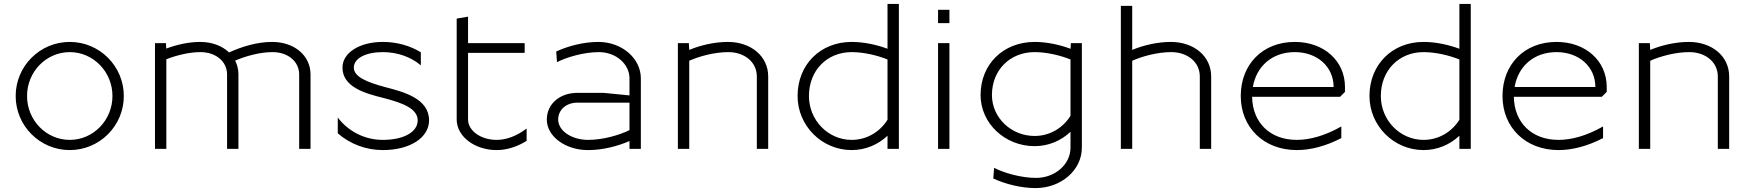

<svg xmlns="http://www.w3.org/2000/svg" viewBox="-20 -760 8936 980"><path d="M118 -270C118 -393.6 215.7 -494 336 -494C456.3 -494 554 -393.6 554 -270C554 -146.4 456.3 -46 336 -46C215.7 -46 118 -146.4 118 -270ZM60 -270C60 -117.6 183.6 6 336 6C488.4 6 612 -117.6 612 -270C612 -422.4 488.4 -546 336 -546C183.6 -546 60 -422.4 60 -270Z M771 0H829V-457.6C879.1 -477.1 944.4 -494 1003 -494C1081.9 -494 1139 -446.1 1139 -380V0H1197V-380C1197 -405.7 1191.1 -429.6 1180.3 -450.7C1231.9 -473 1305.7 -494 1371 -494C1449.9 -494 1507 -446.1 1507 -380V0H1565V-380C1565 -476.3 1482.7 -546 1369 -546C1290.9 -546 1212.4 -521.3 1149.2 -492.3C1114.1 -525.9 1062.1 -546 1001 -546C942.9 -546 881.5 -531.7 828.6 -512.1L827 -540H771Z M1704 -79.6C1765.1 -26.4 1845.7 6 1934 6C2073.6 6 2170 -57.8 2170 -146C2170 -256.8 2040.1 -291.1 1948.3 -314.8C1849.1 -341.1 1786 -369.1 1786 -415C1786 -463.1 1848 -494 1934 -494C2010.5 -494 2079.5 -468 2128 -426.4V-493C2073.9 -526.3 2006.7 -546 1934 -546C1815.5 -546 1728 -491 1728 -415C1728 -315.1 1845.9 -282.9 1932.8 -261.1C2035.9 -234.9 2111 -206 2112 -146C2112 -85.7 2040 -46 1934 -46C1839.9 -46 1756.4 -90.9 1704 -160.2Z M2311 -150C2311 -63.9 2402.4 6 2515 6C2563.9 6 2616.5 -9 2668 -41V-104.1C2614.5 -63.1 2560.8 -46 2515 -46C2434.4 -46 2369 -92.6 2369 -150V-490H2658V-540H2369V-675L2311 -665Z M3251 0V-360C3251 -462.7 3153.8 -546 3034 -546C2959 -546 2879.6 -525.3 2819 -497L2823 -442.8C2873.6 -468.6 2961 -494 3037 -494C3123.1 -494 3193 -434 3193 -360V-273L3061.2 -286H2927C2836.5 -286 2771 -228.8 2771 -149.9C2771 -63.8 2865.5 6.1 2982 6.1C3054.6 6.1 3132.8 -13.6 3193 -40.2V0ZM3193 -95.9C3141.8 -70.3 3057 -46 2982 -46C2897.5 -46 2829 -92.5 2829 -149.9C2829 -199.8 2870.2 -236 2927 -236H3193Z M3440 0H3498V-449.9C3549.7 -473.1 3628.1 -494 3697 -494C3781.7 -494 3843 -441.9 3843 -370V0H3901V-370C3901 -472.1 3814.5 -546 3695 -546C3627.6 -546 3555.8 -529.3 3498 -505.3L3496 -540H3440Z M4510 -148.7C4471.2 -86.8 4404.3 -46 4327 -46C4207 -46 4109 -146 4109 -270C4109 -399.9 4200.6 -494 4327 -494C4389.6 -494 4459 -477 4510 -456.5ZM4568 0V-740H4510V-511.1C4454.6 -531.8 4388.8 -546 4327 -546C4166.9 -546 4051 -430.1 4051 -270C4051 -118 4175 6 4327 6C4397.7 6 4461.8 -21.7 4510 -67.2V0Z M4768 -642H4826V-710H4768ZM4768 0H4826V-540H4768Z M5043 -275C5043 -402 5134.6 -494 5261 -494C5323.6 -494 5393 -477 5444 -456.5V-168.7C5405.2 -106.8 5338.3 -66 5261 -66C5140.7 -66 5043 -159.6 5043 -275ZM4985 -275C4985 -130.9 5108.6 -14 5261 -14C5331.7 -14 5395.8 -41.7 5444 -87.2V-6C5444 79 5365.2 148 5268 148C5192 148 5104.6 122.6 5054 96.8L5050 151C5110.6 179.3 5191 200 5266 200C5396.3 200 5502 108 5502 -6V-540H5446L5444.3 -511C5388.9 -531.7 5322.9 -546 5261 -546C5100.9 -546 4985 -432.2 4985 -275Z M5701 0H5759V-449.9C5810.7 -473.1 5889.1 -494 5958 -494C6042.7 -494 6104 -441.9 6104 -370V0H6162V-370C6162 -472.1 6075.5 -546 5956 -546C5888.6 -546 5816.8 -529.3 5759 -505.3V-730H5701Z M6374.8 -316C6392.7 -421.5 6472.9 -494 6589 -494C6703.8 -494 6787 -419.2 6787 -316ZM6313 -270C6313 -109.9 6430.1 6 6599 6C6668.8 6 6745.7 -13.5 6826.3 -55.1V-114.5C6742.7 -67 6665.3 -46 6599 -46C6461.6 -46 6372.8 -135 6371 -266H6820L6845 -291V-316C6845 -449.4 6737.5 -546 6589 -546C6423.1 -546 6313 -430.1 6313 -270Z M7429 -148.7C7390.2 -86.8 7323.3 -46 7246 -46C7126 -46 7028 -146 7028 -270C7028 -399.9 7119.6 -494 7246 -494C7308.6 -494 7378 -477 7429 -456.5ZM7487 0V-740H7429V-511.1C7373.6 -531.8 7307.8 -546 7246 -546C7085.9 -546 6970 -430.1 6970 -270C6970 -118 7094 6 7246 6C7316.7 6 7380.8 -21.7 7429 -67.2V0Z M7710.8 -316C7728.7 -421.5 7808.9 -494 7925 -494C8039.8 -494 8123 -419.2 8123 -316ZM7649 -270C7649 -109.9 7766.1 6 7935 6C8004.8 6 8081.7 -13.5 8162.3 -55.1V-114.5C8078.7 -67 8001.3 -46 7935 -46C7797.6 -46 7708.8 -135 7707 -266H8156L8181 -291V-316C8181 -449.4 8073.5 -546 7925 -546C7759.1 -546 7649 -430.1 7649 -270Z M8345 0H8403V-449.9C8454.7 -473.1 8533.1 -494 8602 -494C8686.7 -494 8748 -441.9 8748 -370V0H8806V-370C8806 -472.1 8719.5 -546 8600 -546C8532.6 -546 8460.8 -529.3 8403 -505.3L8401 -540H8345Z"/></svg>

Font: Resamitz
Style: Regular
Weight: 500
Designer: gluk
Foundry: gluk
Version: Version 0.047